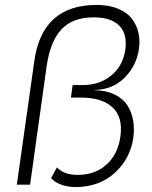

<svg xmlns="http://www.w3.org/2000/svg" viewBox="-20 -755 622 785"><path d="M367.2 -386.2Q414.1 -385.3 448.2 -368.9Q482.4 -352.5 500.2 -325Q518.1 -297.4 524.2 -263.4Q530.3 -229.5 524.9 -190.9Q512.2 -105 448.5 -47.6Q384.8 9.8 288.1 9.8Q255.9 9.8 229 -0.5Q202.1 -10.7 189 -26.9L212.9 -70.8Q240.7 -40 297.9 -40Q369.1 -40 415.8 -82.5Q462.4 -125 472.2 -196.8Q483.4 -274.9 440.7 -315.4Q397.9 -356 311 -356H270L276.9 -407.2H317.9Q387.2 -407.2 434.8 -446.3Q482.4 -485.4 492.2 -550.8Q501.5 -615.7 467.8 -649.9Q434.1 -684.1 362.8 -684.1Q276.9 -684.1 231.2 -635Q185.5 -585.9 170.9 -485.8L103 0H48.8L120.1 -503.9Q151.4 -734.9 375 -734.9Q424.8 -734.9 461.9 -719.7Q499 -704.6 518.8 -679Q538.6 -653.3 545.9 -621.6Q553.2 -589.8 547.9 -554.2Q538.6 -487.3 490 -438Q441.4 -388.7 367.2 -387.2Z"/></svg>

Font: Human Sans Light
Style: Italic
Weight: 300
Italic angle: -8°
Designer: Tim Radville
Foundry: Continuum
Version: Version 1.000;FEAKit 1.0